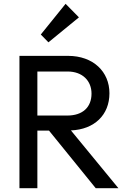

<svg xmlns="http://www.w3.org/2000/svg" viewBox="-20 -987 670 1007"><path d="M234 -765 394 -896 324 -967 194 -806ZM82 0H176V-302H237L482 0H601L352 -303C475 -308 554 -384 554 -498C554 -611 469 -694 337 -694H82ZM334 -612C414 -612 460 -562 460 -496C460 -425 414 -381 333 -381H176V-612Z"/></svg>

Font: Outfit
Style: Regular
Weight: 400
Designer: Rodrigo Fuenzalida
Foundry: fragTYPE
Version: Version 1.100;gftools[0.9.27]